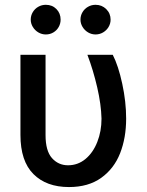

<svg xmlns="http://www.w3.org/2000/svg" viewBox="-20 -754 599 784"><path d="M166 -530.3V-202.1Q166 -138.2 192.1 -108.6Q218.3 -79.1 257.8 -79.1Q297.9 -79.1 328.9 -104.7Q359.9 -130.4 377.2 -174.1Q394.5 -217.8 394.5 -269.5Q393.1 -327.1 377 -397.2Q360.8 -467.3 336.9 -530.3H440.4Q463.4 -485.4 479.2 -411.9Q495.1 -338.4 495.1 -269.5Q495.1 -191.4 470.5 -128.4Q445.8 -65.4 393.3 -27.8Q340.8 9.8 261.7 9.8Q169.4 9.8 116.5 -43.2Q63.5 -96.2 63.5 -203.1V-530.3ZM105.5 -673.8Q105.5 -690.4 113.8 -704.3Q122.1 -718.3 136.2 -726.3Q150.4 -734.4 167 -734.4Q193.4 -734.4 210.4 -717Q227.5 -699.7 227.5 -673.8Q227.5 -657.7 219.7 -643.8Q211.9 -629.9 198 -621.6Q184.1 -613.3 167 -613.3Q150.9 -613.3 136.7 -621.6Q122.6 -629.9 114 -644Q105.5 -658.2 105.5 -673.8ZM308.6 -673.8Q308.6 -690.4 316.9 -704.3Q325.2 -718.3 339.4 -726.3Q353.5 -734.4 370.1 -734.4Q396 -734.4 413.8 -716.8Q431.6 -699.2 431.6 -673.8Q431.6 -657.7 423.3 -643.8Q415 -629.9 400.9 -621.6Q386.7 -613.3 370.1 -613.3Q354 -613.3 339.8 -621.6Q325.7 -629.9 317.1 -644Q308.6 -658.2 308.6 -673.8Z"/></svg>

Font: Pretendard Medium
Style: Regular
Weight: 500
Designer: Base glyphs from Inter by Rasmus Andersson; Hangeul glyphs from Noto Sans CJK(Source Han Sans) by Jang Soo-young and Kan
Foundry: Kil Hyung-jin
Version: Version 1.309